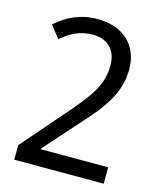

<svg xmlns="http://www.w3.org/2000/svg" viewBox="-109 -803 739 883"><g transform="rotate(15 260.0 -362.0)"><path d="M469 0V-78H149V-82L286 -236C386 -345 446 -425 446 -538C446 -652 370 -724 246 -724C166 -724 104 -694 49 -646L95 -588C143 -628 184 -649 244 -649C314 -649 358 -607 358 -534C358 -439 312 -378 213 -265L43 -69V0Z"/></g></svg>

Font: Noto Sans Arabic UI SmCn
Style: Regular
Weight: 400
Width: 4
Designer: Monotype Design Team, Nadine Chahine and Nizar Qandah
Foundry: Monotype Imaging Inc.
Version: Version 2.010